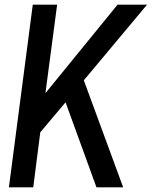

<svg xmlns="http://www.w3.org/2000/svg" viewBox="-20 -800 648 820"><path d="M506 0H392L260 -363L152 -235L122 0H18L120 -780H224L174 -402L482 -780H608L338 -457Z"/></svg>

Font: Tanohe Sans Medium
Style: Italic
Weight: 500
Designer: Village Type and Design LLC & Cristiano Sobral
Foundry: Cooper Hewitt Smithsonian Design Museum
Version: Version 1.00;September 29, 2021;FontCreator 13.0.0.2655 64-b